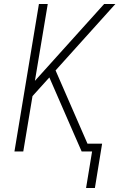

<svg xmlns="http://www.w3.org/2000/svg" viewBox="-20 -755 616 957"><path d="M453 182 489 -39H416L257 -404L555 -735H499L154 -352L218 -735H174L52 0H96L142 -276L226 -369L348 -89L387 0H439L409 182Z"/></svg>

Font: Iosevka Sparkle Extralight
Style: Italic
Weight: 200
Italic angle: -9°
Designer: Belleve Invis
Foundry: Belleve Invis
Version: Version 4.5.0; ttfautohint (v1.8.3)